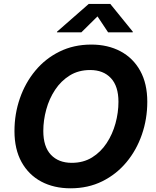

<svg xmlns="http://www.w3.org/2000/svg" viewBox="-20 -969 811 998"><path d="M346.7 9.8Q260.3 9.8 194.6 -25.1Q128.9 -60.1 92 -126.7Q55.2 -193.4 55.2 -287.6Q55.2 -377 83.3 -457.8Q111.3 -538.6 163.6 -601.6Q215.8 -664.6 289.6 -700.9Q363.3 -737.3 454.6 -737.3Q540.5 -737.3 606.2 -702.4Q671.9 -667.5 708.7 -601.1Q745.6 -534.7 745.6 -439.9Q745.6 -350.6 717.5 -269.5Q689.5 -188.5 637.2 -125.7Q585 -63 511.5 -26.6Q438 9.8 346.7 9.8ZM353 -122.6Q413.1 -122.6 458.5 -150.6Q503.9 -178.7 534.4 -225.1Q564.9 -271.5 580.3 -327.6Q595.7 -383.8 595.7 -439.9Q595.7 -521 556.4 -563Q517.1 -605 448.7 -605Q388.2 -605 342.8 -576.9Q297.4 -548.8 266.6 -502.4Q235.8 -456.1 220.5 -399.9Q205.1 -343.8 205.1 -288.1Q205.1 -206.5 244.6 -164.6Q284.2 -122.6 353 -122.6ZM402.8 -800.8H275.9L276.4 -804.2L441.4 -948.7H553.2L670.4 -804.2L669.9 -800.8H542L486.8 -883.8Z"/></svg>

Font: Inter
Style: Bold Italic
Weight: 700
Italic angle: -9.39999°
Designer: Rasmus Andersson
Foundry: rsms
Version: Version 4.001;git-9221beed3